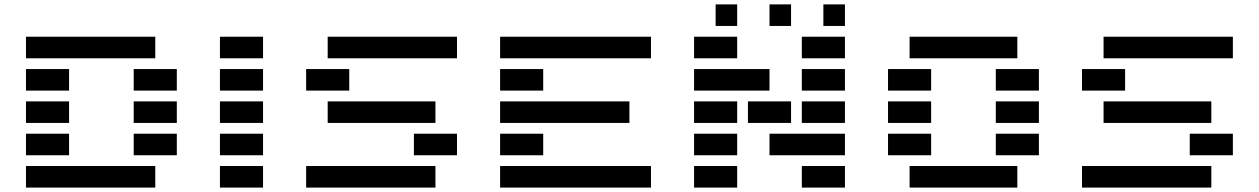

<svg xmlns="http://www.w3.org/2000/svg" viewBox="-20 -850 5704 870"><path d="M97.7 0V-97.7H683.6V0ZM683.6 -683.6V-585.9H97.7V-683.6ZM97.7 -439.5V-537.1H293V-439.5ZM585.9 -439.5V-537.1H781.2V-439.5ZM97.7 -293V-390.6H293V-293ZM585.9 -293V-390.6H781.2V-293ZM97.7 -146.5V-244.1H293V-146.5ZM585.9 -146.5V-244.1H781.2V-146.5Z M976.6 -585.9V-683.6H1171.9V-585.9ZM976.6 0V-97.7H1171.9V0ZM976.6 -146.5V-244.1H1171.9V-146.5ZM976.6 -293V-390.6H1171.9V-293ZM976.6 -439.5V-537.1H1171.9V-439.5Z M1367.2 0V-97.7H1953.1V0ZM1464.8 -585.9V-683.6H2050.8V-585.9ZM1367.2 -439.5V-537.1H1562.5V-439.5ZM1464.8 -293V-390.6H1953.1V-293ZM1855.5 -146.5V-244.1H2050.8V-146.5Z M2929.7 -97.7V0H2246.1V-97.7ZM2246.1 -585.9V-683.6H2929.7V-585.9ZM2246.1 -439.5V-537.1H2441.4V-439.5ZM2246.1 -293V-390.6H2832V-293ZM2246.1 -146.5V-244.1H2441.4V-146.5Z M3125 -585.9V-683.6H3320.3V-585.9ZM3808.6 -732.4H3710.9V-830.1H3808.6ZM3564.5 -732.4H3466.8V-830.1H3564.5ZM3320.3 -732.4H3222.7V-830.1H3320.3ZM3613.3 -585.9V-683.6H3808.6V-585.9ZM3125 -439.5V-537.1H3466.8V-439.5ZM3613.3 -439.5V-537.1H3808.6V-439.5ZM3125 -293V-390.6H3320.3V-293ZM3369.1 -293V-390.6H3564.5V-293ZM3613.3 -293V-390.6H3808.6V-293ZM3125 -146.5V-244.1H3320.3V-146.5ZM3808.6 -244.1V-146.5H3466.8V-244.1ZM3125 0V-97.7H3320.3V0ZM3613.3 0V-97.7H3808.6V0Z M4101.6 0V-97.7H4589.8V0ZM4589.8 -683.6V-585.9H4101.6V-683.6ZM4003.9 -439.5V-537.1H4199.2V-439.5ZM4492.2 -439.5V-537.1H4687.5V-439.5ZM4003.9 -293V-390.6H4199.2V-293ZM4492.2 -293V-390.6H4687.5V-293ZM4003.9 -146.5V-244.1H4199.2V-146.5ZM4492.2 -146.5V-244.1H4687.5V-146.5Z M4882.8 0V-97.7H5468.8V0ZM4980.5 -585.9V-683.6H5566.4V-585.9ZM4882.8 -439.5V-537.1H5078.1V-439.5ZM4980.5 -293V-390.6H5468.8V-293ZM5371.1 -146.5V-244.1H5566.4V-146.5Z"/></svg>

Font: Trigram
Style: Regular
Weight: 400
Designer: GGBotNet
Foundry: GGBotNet
Version: 1.05